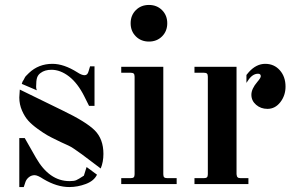

<svg xmlns="http://www.w3.org/2000/svg" viewBox="-20 -744 1200 776"><path d="M330 -69 372 -38C364 -21.3 349 -8.8 327 -0.5C305 7.8 282.7 12 260 12C226.7 12 192 1.3 156 -20C140 -30.7 128 -36 120 -36C111.3 -36 103.7 -33.3 97 -28C90.3 -22.7 85.7 -16.3 83 -9L76 12H58V-186H80L125 -107C161 -43.7 206.3 -12 261 -12C273 -12 281.8 -13.2 287.5 -15.5C293.2 -17.8 303.7 -24 319 -34ZM68 -405 71 -414C72.3 -416 74 -418.7 76 -422C78 -425.3 79 -427.3 79 -428C79 -428.7 79.8 -430.2 81.5 -432.5L84 -436L87 -439L91 -443L97 -449C123 -473.7 154.7 -486 192 -486C222.7 -486 256 -474.7 292 -452C304 -444 314 -440 322 -440C330 -440 335.3 -445.3 338 -456L344 -476H362V-316H340L321 -354C303 -390 282.3 -417 259 -435C235.7 -453 212 -462 188 -462C170 -462 155.3 -457.7 144 -449C137.3 -444.3 132.7 -438.2 130 -430.5C127.3 -422.8 126 -410.3 126 -393C126 -387.7 127 -383 129 -379ZM290 -135C287.3 -137 285 -138.7 283 -140L275.5 -145C272.5 -147 269.8 -148.7 267.5 -150C265.2 -151.3 261.7 -153.2 257 -155.5C252.3 -157.8 248.3 -159.7 245 -161C241.7 -162.3 236.2 -164.8 228.5 -168.5C220.8 -172.2 214.3 -175.3 209 -178C193.7 -185.3 181 -191.8 171 -197.5C161 -203.2 148.2 -211.7 132.5 -223C116.8 -234.3 104.2 -245.3 94.5 -256C84.8 -266.7 76.3 -280.3 69 -297C61.7 -313.7 58 -331.3 58 -350L60 -382L232 -298C296 -267.3 339.7 -240.3 363 -217C386.3 -193.7 398 -162 398 -122C398 -100 394.3 -80.3 387 -63L310 -121L307 -123C305 -124.3 302.7 -126 300 -128C297.3 -130 295 -131.7 293 -133ZM171 -334Z M470 0H694V-24H656C650 -24 645.8 -25.2 643.5 -27.5C641.2 -29.8 640 -34 640 -40V-474H470V-450H508C514 -450 518.2 -448.8 520.5 -446.5C522.8 -444.2 524 -440 524 -434V-40C524 -34 522.8 -29.8 520.5 -27.5C518.2 -25.2 514 -24 508 -24H470ZM508 -650C508 -628.7 515 -611 529 -597C543 -583 560.7 -576 582 -576C603.3 -576 621 -583 635 -597C649 -611 656 -628.7 656 -650C656 -671.3 649 -689 635 -703C621 -717 603.3 -724 582 -724C560.7 -724 543 -717 529 -703C515 -689 508 -671.3 508 -650Z M936 -40V-474H766V-450H804C810 -450 814.2 -448.8 816.5 -446.5C818.8 -444.2 820 -440 820 -434V-40C820 -34 818.8 -29.8 816.5 -27.5C814.2 -25.2 810 -24 804 -24H766V0H984V-24H952C946 -24 942 -25.3 940 -28C938 -29.3 936.7 -33.3 936 -40ZM976 -441V-409L982 -418C994 -436.7 1007.7 -446 1023 -446C1030.3 -446 1034 -442.7 1034 -436C1034 -431.3 1029.3 -423.7 1020 -413C1004 -394.3 996 -377 996 -361C996 -345 1002.3 -331.5 1015 -320.5C1027.7 -309.5 1043 -304 1061 -304C1081.7 -304 1099 -313 1113 -331C1127 -349 1134 -370 1134 -394C1134 -420.7 1126.3 -442.7 1111 -460C1095.7 -477.3 1076 -486 1052 -486C1028 -486 1006 -475 986 -453ZM976 -409ZM936 -474ZM976 -441Z"/></svg>

Font: Km Standard TT
Style: Bold
Weight: 700
Designer: Alexey Kryukov <alexios@thessalonica.org.ru>
Version: Version 2.0.2